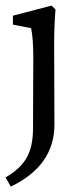

<svg xmlns="http://www.w3.org/2000/svg" viewBox="-26 -446 293 691"><path d="M12.7 225.6 -5.9 192.4Q46.4 162.6 69.6 122.3Q92.8 82 92.8 16.6L93.8 -239.3Q93.8 -308.1 85.9 -344.7L20.5 -357.4V-389.6L159.2 -425.8L173.8 -412.1Q168.9 -355 168.9 -284.2L169.9 2Q169.9 150.4 12.7 225.6Z"/></svg>

Font: Crimson Pro
Style: Regular
Weight: 400
Designer: Jacques Le Bailly
Foundry: Baron von Fonthausen
Version: Version 1.003